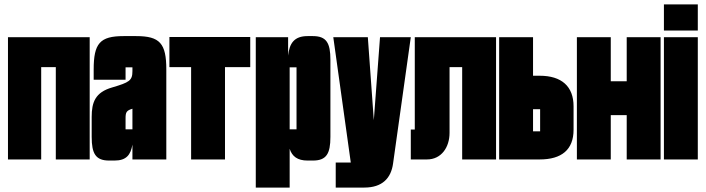

<svg xmlns="http://www.w3.org/2000/svg" viewBox="-20 -720 3186 867"><path d="M166 -417H232V0H385V-552H16V0H166Z M394 -102C394 -26 412 5 473 5H497C551 5 570 -21 578 -67V0H731V-406C731 -524 702 -557 595 -557H538C431 -557 403 -524 403 -406V-360H547V-416H578V-399C578 -356 564 -348 486 -325C410 -303 394 -258 394 -192ZM578 -136H547V-186C547 -213 551 -221 578 -229Z M996 -417H1110V-553H745V-417H843V0H996Z M1288 127V-48C1299 -14 1323 5 1369 5H1393C1454 5 1472 -26 1472 -102V-450C1472 -526 1454 -557 1393 -557H1369C1309 -557 1287 -525 1281 -469V-552H1135V127ZM1319 -136H1288V-416H1319Z M1835 -552H1696L1668 -177L1641 -552H1485L1564 14H1496V127H1625C1706 127 1746 85 1755 18Z M2010 -417H2067V0H2220V-552H1853V-135H1835V0H1908C1973 0 2010 -55 2010 -120Z M2234 0H2417C2516 0 2570 -44 2570 -134V-240C2570 -330 2516 -378 2417 -378H2387V-552H2234ZM2387 -227H2419V-127H2387Z M2738 -200H2810V0H2963V-552H2810V-353H2738V-552H2585V0H2738Z M2978 -582H3131V-700H2978ZM3131 -552H2978V0H3131Z"/></svg>

Font: Queering Heavy
Style: Bold
Weight: 900
Designer: Adam Naccarato
Foundry: adamnac
Version: Version 2.000;hotconv 1.0.109;makeotfexe 2.5.65596